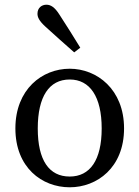

<svg xmlns="http://www.w3.org/2000/svg" viewBox="-20 -778 589 811"><path d="M274.5 13.1C389.9 13.1 504 -70.1 504 -235.5C504 -400.9 389.2 -487.7 274.5 -487.7C157.9 -487.7 45 -400.8 45 -235.5C45 -70.2 157.1 13.1 274.5 13.1ZM274.5 -32.3C187.3 -32.3 139.5 -100.9 139.5 -235.4C139.5 -369.8 187.3 -442.2 274.5 -442.2C359.7 -442.2 409.5 -369.8 409.5 -235.4C409.5 -100.9 359.7 -32.3 274.5 -32.3ZM319.1 -576.5C290.8 -622.5 262.3 -668.6 230.7 -716.8C211.2 -747.6 194.2 -758.1 176.2 -758.1C156.8 -758.1 138.3 -745.6 138.3 -720C138.3 -706.1 144.3 -690.6 172 -665.3C213.1 -627.9 252.3 -592.8 293.4 -556.8L319.1 -576.5Z"/></svg>

Font: Source Serif Variable
Style: Regular
Weight: 389
Designer: Frank Grießhammer
Foundry: Adobe Systems Incorporated
Version: Version 3.001;hotconv 1.0.111;makeotfexe 2.5.65597